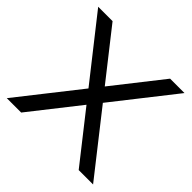

<svg xmlns="http://www.w3.org/2000/svg" viewBox="-174 -867 1037 1037"><g transform="rotate(45 344.0 -349.0)"><path d="M287.1 -349.1 12.2 -698.2H122.1L341.8 -418.9L561.5 -698.2H671.4L397 -349.1L671.4 0H561.5L341.8 -279.3L122.1 0H12.2Z"/></g></svg>

Font: Voltera
Style: Regular
Weight: 400
Designer: Bernd Montag
Version: Version 1.301